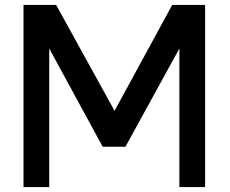

<svg xmlns="http://www.w3.org/2000/svg" viewBox="-20 -749 928 776"><path d="M809 7H705V-553L487 -156H395L179 -553V7H75V-729H207L443 -301L676 -729H809Z"/></svg>

Font: SUIT SemiBold
Style: Regular
Weight: 600
Designer: Sunn Youn; Korean Glyphs from Source Han Sans (Sandoll Communications; Soo-young Jang, Joo-yeon Kang)
Foundry: Sunn
Version: Version 1.140